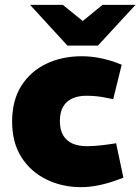

<svg xmlns="http://www.w3.org/2000/svg" viewBox="-20 -763 579 792"><path d="M314 9Q236 9 171 -23Q106 -55 68 -115Q30 -175 30 -261Q30 -349 68 -409Q106 -469 171 -500Q236 -531 317 -531Q352 -531 387 -524.5Q422 -518 456 -506L482 -496L447 -354L416 -360Q397 -364 377.5 -366Q358 -368 336 -368Q303 -368 278.5 -357Q254 -346 240.5 -323Q227 -300 227 -264Q227 -227 241 -204Q255 -181 280 -170.5Q305 -160 337 -160Q354 -160 374.5 -161.5Q395 -163 425 -167L459 -172L489 -30L459 -19Q423 -6 386 1.5Q349 9 314 9ZM258 -575 294 -654 403 -743H539L384 -575ZM258 -575 104 -743H239L349 -654L384 -575Z"/></svg>

Font: REM ExtraBold
Style: Regular
Weight: 800
Designer: Octavio Pardo
Foundry: Ashler Design
Version: Version 1.005;gftools[0.9.28]